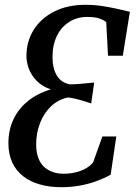

<svg xmlns="http://www.w3.org/2000/svg" viewBox="-20 -771 564 799"><path d="M234.5 8Q186 8 145.8 -3.5Q105.5 -15 76.2 -37.8Q47 -60.5 31 -95Q15 -129.5 15 -175Q15 -229 35.5 -273.2Q56 -317.5 95.5 -349.8Q135 -382 191.5 -399Q156 -411 133.5 -433.8Q111 -456.5 100.5 -484Q90 -511.5 90 -537.5Q90 -598.5 120.2 -646.8Q150.5 -695 205.8 -723Q261 -751 336 -751Q372 -751 406 -745.8Q440 -740.5 469.5 -733.8Q499 -727 520.5 -722L491 -539H429.5L422 -679.5Q407 -690 389.8 -695.2Q372.5 -700.5 342.5 -700.5Q301.5 -700.5 268.8 -680.2Q236 -660 217.2 -622.5Q198.5 -585 198.5 -533Q198.5 -487 216.5 -456.8Q234.5 -426.5 271.5 -420Q293 -420 318 -422.5Q343 -425 372 -427.5L359.5 -340.5Q333 -349.5 309 -356.2Q285 -363 263 -365.5Q222.5 -357 192.8 -329Q163 -301 146.8 -259.5Q130.5 -218 130.5 -170Q130.5 -138 139 -114.8Q147.5 -91.5 163 -77Q178.5 -62.5 199.5 -55.2Q220.5 -48 245 -48Q283 -48 315 -59.8Q347 -71.5 367 -94L406 -203H464L440.5 -44Q413.5 -29 381.5 -17.2Q349.5 -5.5 313 1.2Q276.5 8 234.5 8Z"/></svg>

Font: Merriweather 24pt SemiCondensed
Style: Italic
Weight: 400
Width: 4
Italic angle: -7.8°
Designer: Eben Sorkin
Foundry: Eben Sorkin
Version: Version 2.101